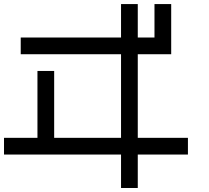

<svg xmlns="http://www.w3.org/2000/svg" viewBox="-20 -937 1040 957"><path d="M750 -916.7H833.3V-666.7H666.7V-250H916.7V-166.7H666.7V0H583.3V-166.7H0V-250H166.7V-583.3H250V-250H583.3V-666.7H83.3V-750H583.3V-916.7H666.7V-750H750Z"/></svg>

Font: Galmuri11 Regular
Style: Regular
Weight: 400
Designer: Minseo Lee (Quiple)
Version: Version 2.356;hotconv 1.1.0;makeotfexe 2.6.0 DEVELOPMENT